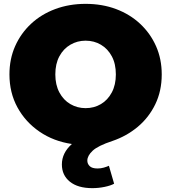

<svg xmlns="http://www.w3.org/2000/svg" viewBox="-20 -736 888 996"><path d="M459 240Q384 240 342.5 206.5Q301 173 301 117Q301 57 353 11Q258 -3 185 -53Q112 -103 70.5 -179Q29 -255 29 -350Q29 -430 58.5 -496.5Q88 -563 141 -612.5Q194 -662 266.5 -689Q339 -716 424 -716Q510 -716 582 -689Q654 -662 707 -612.5Q760 -563 789.5 -496.5Q819 -430 819 -350Q819 -264 785.5 -195Q752 -126 694.5 -78Q637 -30 564 -5Q488 20 460.5 46Q433 72 433 97Q433 114 445.5 126Q458 138 486 138Q503 138 518.5 133.5Q534 129 545 124L572 217Q554 227 522.5 233.5Q491 240 459 240ZM424 -175Q468 -175 503.5 -196Q539 -217 560 -256.5Q581 -296 581 -350Q581 -405 560 -444Q539 -483 503.5 -504Q468 -525 424 -525Q381 -525 345 -504Q309 -483 288 -444Q267 -405 267 -350Q267 -296 288 -256.5Q309 -217 345 -196Q381 -175 424 -175Z"/></svg>

Font: Montserrat Black
Style: Regular
Weight: 900
Designer: Julieta Ulanovsky
Foundry: Julieta Ulanovsky
Version: Version 9.000; ttfautohint (v1.8.4.7-5d5b)